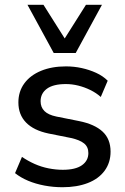

<svg xmlns="http://www.w3.org/2000/svg" viewBox="-20 -775 524 804"><path d="M242 9Q203 9 166 2Q129 -5 98 -18Q67 -31 43 -50L72 -118Q97 -101 125 -88.5Q153 -76 183.5 -70Q214 -64 243 -64Q296 -64 323 -83Q350 -102 350 -134Q350 -160 332 -174.5Q314 -189 278 -197L183 -216Q121 -229 89 -262Q57 -295 57 -346Q57 -392 82 -426Q107 -460 152 -478.5Q197 -497 256 -497Q290 -497 322 -490Q354 -483 382.5 -470Q411 -457 431 -437L402 -369Q383 -386 358.5 -398Q334 -410 308 -416.5Q282 -423 256 -423Q203 -423 176.5 -403.5Q150 -384 150 -351Q150 -326 166 -310Q182 -294 216 -287L311 -268Q376 -255 409.5 -224Q443 -193 443 -140Q443 -94 418 -60Q393 -26 347.5 -8.5Q302 9 242 9ZM205 -553 95 -755H162L251 -614L340 -755H407L297 -553Z"/></svg>

Font: Nunito Sans 12pt ExtraLight 12pt SemiBold
Style: Regular
Weight: 600
Version: Version 3.101;gftools[0.9.27]